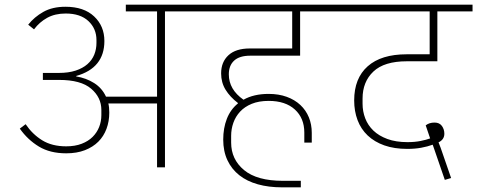

<svg xmlns="http://www.w3.org/2000/svg" viewBox="-20 -718 2048 824"><path d="M264 -60Q195 -60 147 -89Q99 -118 65 -166L90 -185Q119 -142 161 -116Q203 -90 264 -90Q302 -90 330.5 -101Q359 -112 377.5 -130.5Q396 -149 405.5 -173Q415 -197 415 -224V-246Q415 -300 371 -337.5Q327 -375 234 -375H164V-405H232Q274 -405 304.5 -415Q335 -425 355 -442.5Q375 -460 384.5 -483.5Q394 -507 394 -534V-546Q394 -595 359.5 -627.5Q325 -660 262 -660Q216 -660 182.5 -641.5Q149 -623 126 -592L101 -612Q127 -645 166 -667Q205 -689 261 -689Q340 -689 384 -647.5Q428 -606 428 -542Q428 -426 307 -392V-390Q350 -383 384 -361.5Q418 -340 435 -303H654V-669H520V-698H845V-669H688V0H654V-274H445Q449 -258 449 -235Q449 -197 437 -165Q425 -133 402 -110Q379 -87 344.5 -73.5Q310 -60 264 -60Z M1190 86Q1133 86 1086.5 73Q1040 60 1007 34Q974 8 956 -30.5Q938 -69 938 -119Q938 -168 953.5 -208Q969 -248 1001 -274V-276Q967 -302 948 -333Q929 -364 929 -403Q929 -452 960.5 -481Q992 -510 1052 -510H1234V-669H805V-698H1411V-669H1268V-479H1054Q1008 -479 985 -458Q962 -437 962 -399Q962 -334 1025 -290Q1069 -315 1133 -315Q1176 -315 1210.5 -302.5Q1245 -290 1269 -267.5Q1293 -245 1305.5 -214.5Q1318 -184 1318 -148V-106H1286V-149Q1286 -211 1245.5 -248Q1205 -285 1133 -285Q1091 -285 1060.5 -272.5Q1030 -260 1010.5 -239Q991 -218 981.5 -191Q972 -164 972 -135V-106Q972 -34 1027.5 12Q1083 58 1194 58H1271V86Z M1845 -74 1837 -97Q1815 -89 1788 -84Q1761 -79 1728 -79Q1672 -79 1629.5 -94Q1587 -109 1558 -136.5Q1529 -164 1514.5 -202.5Q1500 -241 1500 -287Q1500 -382 1558 -433.5Q1616 -485 1725 -485H1824V-669H1391V-698H2008V-669H1857V-455H1726Q1629 -455 1582.5 -411Q1536 -367 1536 -295V-273Q1536 -240 1547.5 -210Q1559 -180 1582.5 -157.5Q1606 -135 1642.5 -121.5Q1679 -108 1729 -108Q1760 -108 1785 -113Q1810 -118 1826 -124L1807 -180Q1822 -192 1845 -192Q1866 -192 1876.5 -177.5Q1887 -163 1887 -144Q1887 -119 1862 -107L1871 -84L1916 46L1889 54Z"/></svg>

Font: IBM Plex Sans Devanagari ExtraLight
Style: Regular
Weight: 200
Designer: Mike Abbink, Paul van der Laan, Pieter van Rosmalen, Erin McLaughlin
Foundry: Bold Monday
Version: Version 1.1